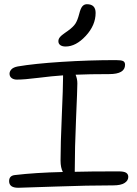

<svg xmlns="http://www.w3.org/2000/svg" viewBox="-20 -928 647 904"><path d="M289.1 -709Q272.9 -709 263.9 -715.6Q254.9 -722.2 254.9 -733.9Q254.9 -736.8 255.4 -739.7Q255.9 -742.7 257.3 -745.4Q258.8 -748 260 -750.2Q261.2 -752.4 264.2 -755.4Q267.1 -758.3 268.8 -760Q270.5 -761.7 275.1 -765.1Q279.8 -768.6 282 -770.3Q284.2 -772 290 -776.1Q295.9 -780.3 298.8 -782.2Q324.7 -800.8 335 -816.7Q345.2 -832.5 353 -862.8Q359.4 -888.7 367.9 -898.4Q376.5 -908.2 389.2 -908.2Q430.2 -908.2 430.2 -867.2Q430.2 -809.1 383.8 -759Q337.4 -709 289.1 -709ZM65.9 -43.9Q22.9 -43.9 22.9 -75.2Q22.9 -101.6 51.8 -104Q146.5 -115.2 275.9 -118.2Q265.1 -138.7 265.1 -171.9Q265.1 -249 271 -383.1Q276.9 -517.1 276.9 -564V-573.2Q226.1 -569.8 160.4 -561.5Q94.7 -553.2 59.1 -553.2Q44.4 -553.2 34.7 -560.5Q24.9 -567.9 24.9 -581.1Q24.9 -591.8 33.9 -601.6Q43 -611.3 64 -615.2Q141.1 -628.4 270.3 -636.7Q399.4 -645 525.9 -645Q550.8 -645 559.8 -640.4Q568.8 -635.7 568.8 -623Q568.8 -579.1 494.1 -579.1Q400.4 -579.1 335.9 -576.2Q344.2 -557.1 344.2 -535.2Q344.2 -509.8 338.1 -369.6Q332 -229.5 332 -124V-119.1Q397 -121.1 538.1 -121.1Q564 -121.1 574 -114.5Q584 -107.9 584 -95.2Q584 -77.6 566.4 -66.4Q548.8 -55.2 513.2 -55.2Q394 -55.2 240 -49.6Q85.9 -43.9 65.9 -43.9Z"/></svg>

Font: Shantell Sans Irregular
Style: Regular
Weight: 300
Designer: Stephen Nixon, Anya Danilova, Shantell Martin
Foundry: Arrow Type
Version: Version 1.006;[9816181b4]